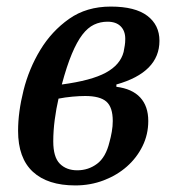

<svg xmlns="http://www.w3.org/2000/svg" viewBox="-20 -552 531 584"><path d="M209 12Q125 12 80 -29.5Q35 -71 35 -154Q35 -211 51.5 -277Q68 -343 102.5 -400Q137 -457 190 -494.5Q243 -532 317 -532Q391 -532 428 -504Q465 -476 465 -428Q465 -332 334 -295V-288Q382 -282 406.5 -255.5Q431 -229 431 -184Q431 -143 413.5 -107.5Q396 -72 366 -45.5Q336 -19 295.5 -3.5Q255 12 209 12ZM215 -34Q249 -34 275.5 -54Q302 -74 313 -120Q317 -134 320 -151Q323 -168 323 -184Q323 -226 303.5 -243Q284 -260 239 -260Q222 -260 200 -258Q178 -256 158 -252Q151 -222 146.5 -188Q142 -154 142 -122Q142 -74 162 -54Q182 -34 215 -34ZM307 -486Q285 -486 266 -477Q247 -468 230.5 -446.5Q214 -425 198.5 -388Q183 -351 168 -295Q258 -307 302 -331Q346 -355 356 -394Q358 -405 359.5 -413.5Q361 -422 361 -434Q361 -458 347 -472Q333 -486 307 -486Z"/></svg>

Font: IBM Plex Serif Medium
Style: Italic
Weight: 500
Italic angle: -14°
Designer: Mike Abbink, Paul van der Laan, Pieter van Rosmalen
Foundry: Bold Monday
Version: Version 2.5